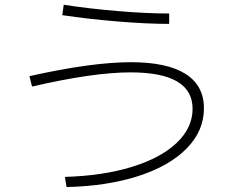

<svg xmlns="http://www.w3.org/2000/svg" viewBox="-20 -754 978 793"><path d="M775.4 -304.7Q775.4 -455.1 519.5 -455.1Q365.2 -455.1 112.3 -396.5L101.6 -439.5Q359.4 -497.1 520.5 -497.1Q669.4 -497.1 745.8 -449Q822.3 -400.9 822.3 -306.6Q822.3 -213.9 751.5 -141.4Q680.7 -68.8 552 -27.1Q423.3 14.6 254.9 18.6L248 -23.4Q404.3 -27.8 523.9 -64.5Q643.6 -101.1 709.5 -163.6Q775.4 -226.1 775.4 -304.7ZM237.3 -691.4 243.2 -734.4Q346.2 -718.3 465.8 -708.3Q585.4 -698.2 678.7 -698.2V-655.3Q586.9 -655.3 465.8 -665.3Q344.7 -675.3 237.3 -691.4Z"/></svg>

Font: Pretendard ExtraLight
Style: Regular
Weight: 200
Designer: Base glyphs from Inter by Rasmus Andersson; Hangeul glyphs from Noto Sans CJK(Source Han Sans) by Jang Soo-young and Kan
Foundry: Kil Hyung-jin
Version: Version 1.309